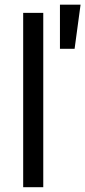

<svg xmlns="http://www.w3.org/2000/svg" viewBox="-20 -781 356 801"><path d="M160.5 0H76.7V-727.3H160.5ZM230.1 -761.4H316.1L291.2 -577.4H230.1Z"/></svg>

Font: Fast_Sans
Style: Regular
Weight: 400
Designer: Rasmus Andersson
Foundry: rsms
Version: Version 3.018;git-588b23468